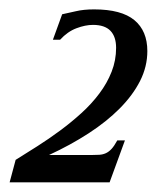

<svg xmlns="http://www.w3.org/2000/svg" viewBox="-33 -742 337 405"><path d="M163.1 -689.5Q147 -689.5 128.2 -682.4Q109.4 -675.3 93.8 -658.2H78.6L98.1 -711.9Q110.8 -714.4 127 -718.3Q143.1 -722.2 165.5 -722.2Q223.1 -722.2 250.5 -699.5Q277.8 -676.8 277.8 -634.3Q277.8 -601.6 262.5 -571.3Q247.1 -541 219.5 -513.2Q191.9 -485.4 153.8 -460.7Q115.7 -436 70.3 -415H158.7Q168.9 -415 176.5 -415.5Q184.1 -416 190.4 -418.9Q196.8 -421.9 202.4 -428Q208 -434.1 214.4 -445.8H230.5L198.2 -357.4H-12.7L0 -404.8Q22 -418.5 46.1 -433.8Q70.3 -449.2 93.8 -466.6Q117.2 -483.9 138.7 -503.4Q160.2 -522.9 176.5 -544.7Q192.9 -566.4 202.4 -590.6Q211.9 -614.7 211.9 -641.1Q211.9 -664.6 200 -677Q188 -689.5 163.1 -689.5Z"/></svg>

Font: Arian AMU Serif
Style: Italic
Weight: 400
Italic angle: -15°
Designer: Ruben Hakobyan (Tarumian)
Foundry: Ruben Hakobyan (Tarumian)
Version: Version 1.002